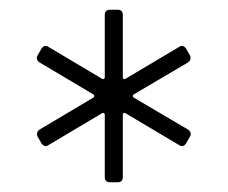

<svg xmlns="http://www.w3.org/2000/svg" viewBox="-20 -767 467 394"><path d="M205 -393H222C228 -393 232 -397 232 -403V-532C232 -535 235 -536 237 -535L348 -469C354 -465 359 -468 362 -473L370 -487C373 -492 371 -498 366 -501L254 -567C252 -568 252 -572 254 -573L366 -639C369 -641 371 -644 371 -648C371 -650 371 -651 370 -653L362 -667C360 -670 357 -673 353 -673C352 -673 350 -672 348 -671L237 -605C235 -604 232 -605 232 -608V-737C232 -743 228 -747 222 -747H205C199 -747 195 -743 195 -737V-608C195 -605 192 -604 190 -605L79 -671C73 -675 68 -672 65 -667L57 -653C54 -648 56 -642 61 -639L172 -573C174 -572 174 -568 172 -567L61 -501C58 -499 56 -496 56 -492C56 -490 56 -489 57 -487L65 -473C67 -470 70 -467 74 -467C75 -467 77 -468 79 -469L190 -535C192 -536 195 -535 195 -532V-403C195 -397 199 -393 205 -393Z"/></svg>

Font: Barlow Semi Condensed Light
Style: Regular
Weight: 300
Width: 4
Designer: Jeremy Tribby
Foundry: Tribby Type
Version: Version 1.422;hotconv 1.0.109;makeotfexe 2.5.65596